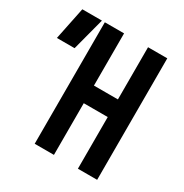

<svg xmlns="http://www.w3.org/2000/svg" viewBox="-164 -821 911 949"><g transform="rotate(30 291.5 -346.5)"><path d="M410.2 0V-693.4H520V0ZM163.6 0V-693.4H273.4V0ZM-2.9 -507.8 35.2 -693.4H147L98.1 -507.8ZM184.1 -294.9V-395.5H502V-294.9Z"/></g></svg>

Font: Cascadia Mono Medium
Style: Regular
Weight: 500
Monospace: yes
Designer: Aaron Bell
Foundry: Saja Typeworks
Version: Version 2407.024